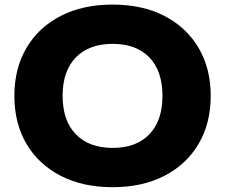

<svg xmlns="http://www.w3.org/2000/svg" viewBox="-20 -786 965 823"><path d="M462.6 16.4Q334.8 16.4 240.1 -32.4Q145.4 -81.2 93.5 -169.2Q41.6 -257.2 41.6 -374.9Q41.6 -492.6 93.5 -580.7Q145.4 -668.8 240.1 -717.6Q334.8 -766.4 462.6 -766.4Q590.4 -766.4 684.9 -717.6Q779.4 -668.8 831.3 -580.8Q883.2 -492.8 883.2 -375.1Q883.2 -257.4 831.3 -169.3Q779.4 -81.2 684.9 -32.4Q590.4 16.4 462.6 16.4ZM462.9 -152Q564.2 -152 620.3 -210.5Q676.4 -269.1 676.4 -375Q676.4 -481.6 620.3 -539.8Q564.2 -598 462.6 -598Q361.6 -598 305 -539.8Q248.4 -481.6 248.4 -375.3Q248.4 -269 305 -210.5Q361.6 -152 462.9 -152Z"/></svg>

Font: Unbounded
Style: Regular
Weight: 400
Designer: Luke Prowse, Jean-Baptiste Morizot, Fátima Lázaro, Florian Runge
Foundry: NaN
Version: Version 1.701;gftools[0.9.28.dev5+ged2979d]